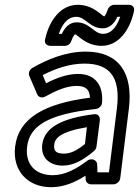

<svg xmlns="http://www.w3.org/2000/svg" viewBox="-20 -743 579 800"><path d="M93 -132C103 -216 175 -267 379 -289C392 -290 404 -302 405 -314C411 -373 388 -435 305 -435C258 -435 211 -416 172 -396L158 -430C210 -457 270 -478 332 -478C440 -478 483 -419 467 -291L434 -25H386L385 -58C384 -70 374 -79 363 -79H360C354 -79 348 -77 343 -73C297 -38 249 -13 200 -13C127 -13 84 -59 93 -132ZM43 -132C31 -33 94 37 193 37C245 37 293 17 336 -11L337 4C337 15 347 25 359 25H453C464 25 479 15 481 0L517 -291C535 -437 476 -528 338 -528C253 -528 176 -495 115 -460C104 -454 97 -439 102 -427L135 -350C141 -336 157 -334 169 -341C214 -366 258 -385 299 -385C341 -385 353 -367 355 -336C168 -312 58 -253 43 -132ZM156 -141C149 -81 192 -53 241 -53C290 -53 330 -79 372 -114C378 -119 381 -126 382 -132L396 -242C397 -252 393 -270 371 -267C237 -250 165 -212 156 -141ZM206 -141C209 -166 229 -194 342 -213L334 -143C300 -116 275 -103 247 -103C214 -103 203 -113 206 -141ZM225 -602C244 -655 270 -673 298 -673C336 -673 354 -625 408 -625C438 -625 458 -648 469 -673H481C462 -620 437 -602 409 -602C371 -602 354 -650 299 -650C269 -650 249 -627 238 -602ZM168 -580C163 -559 179 -552 190 -552H251C262 -552 273 -560 277 -572C284 -592 291 -599 292 -600H293C302 -600 337 -552 403 -552C473 -552 520 -615 538 -695C543 -716 528 -723 517 -723H456C445 -723 433 -715 429 -703C422 -683 416 -676 415 -675H414C406 -675 370 -723 304 -723C234 -723 186 -660 168 -580Z"/></svg>

Font: Falling Sky
Style: OuObl
Weight: 400
Designer: Paul D. Hunt
Foundry: Adobe Systems Incorporated
Version: Version 1.02